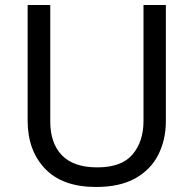

<svg xmlns="http://www.w3.org/2000/svg" viewBox="-20 -734 771 764"><path d="M640 -252Q640 -178 610 -118.5Q580 -59 518.5 -24.5Q457 10 362 10Q229 10 159.5 -62.5Q90 -135 90 -254V-714H180V-251Q180 -164 226.5 -116Q273 -68 367 -68Q464 -68 507.5 -119.5Q551 -171 551 -252V-714H640Z"/></svg>

Font: Noto Sans Chorasmian
Style: Regular
Weight: 400
Designer: Federico Parra Barrios
Foundry: Google LLC
Version: Version 1.004; ttfautohint (v1.8.4.7-5d5b)